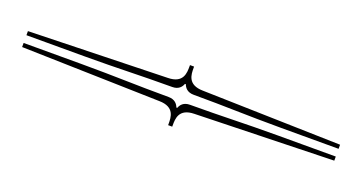

<svg xmlns="http://www.w3.org/2000/svg" viewBox="-27 -632 1497 793"><g transform="rotate(20 721.0 -236.0)"><path d="M719 -288H723C728 -274 740 -258 768 -258C915 -258 998 -253 1154 -253H1407V-271L798 -287C730 -288 730 -334 730 -362V-368H712V-362C712 -334 712 -288 644 -287L35 -271V-253H288C444 -253 527 -258 674 -258C702 -258 714 -274 719 -288ZM719 -184C714 -198 702 -214 674 -214C527 -214 444 -219 288 -219H35V-201L644 -185C712 -184 712 -138 712 -110V-104H730V-110C730 -138 730 -184 798 -185L1407 -201V-219H1154C998 -219 915 -214 768 -214C740 -214 728 -198 723 -184Z"/></g></svg>

Font: FoglihtenDeH04
Style: Regular
Weight: 500
Version: Version 0.68